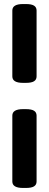

<svg xmlns="http://www.w3.org/2000/svg" viewBox="-20 -790 240 950"><path d="M94 -380Q41 -380 41 -412V-738Q41 -770 94 -770H108Q136 -770 148.5 -762Q161 -754 161 -738V-412Q161 -396 148.5 -388Q136 -380 108 -380ZM94 140Q41 140 41 108V-218Q41 -250 94 -250H108Q136 -250 148.5 -242Q161 -234 161 -218V108Q161 124 148.5 132Q136 140 108 140Z"/></svg>

Font: Asap Condensed VF Beta
Style: Regular
Weight: 400
Designer: Pablo Cosgaya
Foundry: Omnibus-Type
Version: Version 1.008